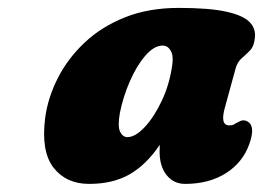

<svg xmlns="http://www.w3.org/2000/svg" viewBox="-20 -738 650 474"><path d="M535.5 -473.5Q522.5 -428.5 546 -428.5Q554 -428.5 558.2 -431.2Q562.5 -434 569 -437Q581 -444.5 592 -437.5Q600.5 -433 602.2 -419.8Q604 -406.5 595.5 -382.5Q579.5 -337 537.8 -310.5Q496 -284 437 -284Q409 -284 391.5 -305.5Q374 -327 374 -364Q374 -372.5 374.5 -380.5Q341 -331 299.8 -307.5Q258.5 -284 200 -284Q143.5 -284 112.2 -324Q81 -364 91.5 -447Q98 -496 122.2 -544.2Q146.5 -592.5 188 -632Q229.5 -671.5 288 -695Q346.5 -718.5 421.5 -718.5Q496.5 -718.5 538.5 -709.2Q580.5 -700 596.5 -683.2Q612.5 -666.5 609 -643Q607 -623.5 597.2 -613.5Q587.5 -603.5 576.8 -594.2Q566 -585 561.5 -568.5ZM276 -459.5Q270 -426 276.5 -412.8Q283 -399.5 294.5 -399.5Q314 -399.5 337.2 -424.2Q360.5 -449 379.8 -490Q399 -531 405.5 -579.5Q408.5 -601 401.2 -613.2Q394 -625.5 381.5 -625.5Q360.5 -625.5 339 -600.8Q317.5 -576 300.8 -537.8Q284 -499.5 276 -459.5Z"/></svg>

Font: Fraunces 72pt SuperSoft Black
Style: Italic
Weight: 900
Italic angle: -16°
Version: Version 1.000;[b76b70a41]